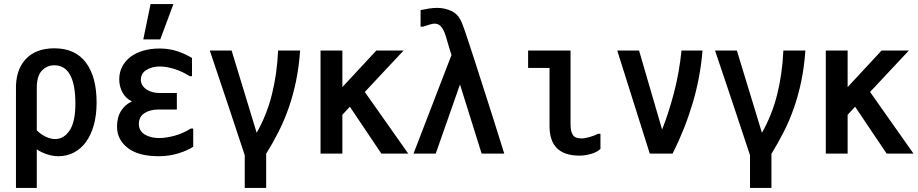

<svg xmlns="http://www.w3.org/2000/svg" viewBox="-20 -776 4540 950"><path d="M59 -330Q56 -427 106 -482Q156 -537 249 -537Q352 -537 405 -466.5Q458 -396 458 -269Q458 -206 444 -156.5Q430 -107 405 -73Q380 -39 345 -21Q310 -3 268 -3Q241 -3 211.5 -13Q182 -23 162 -37V154H59ZM353 -264Q353 -357 327 -405Q301 -453 248 -453Q213 -453 187.5 -427Q162 -401 162 -340V-131Q182 -111 206.5 -99.5Q231 -88 253 -88Q296 -88 324.5 -130.5Q353 -173 353 -264Z M559 -150Q559 -196 579.5 -228Q600 -260 633 -274Q601 -290 585.5 -319.5Q570 -349 570 -383Q570 -418 584.5 -446Q599 -474 625 -494Q651 -514 688 -525Q725 -536 770 -536Q818 -536 859 -522Q900 -508 930 -489V-399H919Q883 -422 843.5 -434.5Q804 -447 770 -447Q732 -447 704.5 -430Q677 -413 677 -381Q677 -366 685 -353.5Q693 -341 705.5 -333Q718 -325 733.5 -320.5Q749 -316 765 -316H855V-234H763Q722 -234 694.5 -216Q667 -198 667 -163Q667 -129 695.5 -111Q724 -93 767 -93Q802 -93 844 -104.5Q886 -116 924 -140H936V-50Q908 -31 862 -17Q816 -3 765 -3Q665 -3 612 -44Q559 -85 559 -150ZM725 -756H838L773 -581H689Z M1191 -8Q1149 -136 1105 -267Q1061 -398 1018 -526H1126L1250 -119Q1300 -207 1325.5 -309Q1351 -411 1356 -526H1465Q1459 -443 1444.5 -373.5Q1430 -304 1408.5 -242.5Q1387 -181 1359 -125.5Q1331 -70 1297 -15V154H1191Z M1785 -321 2000 -16H1867L1711 -248L1674 -208V-16H1566V-526H1674V-345L1842 -526H1977Z M2061 -726Q2079 -730 2101 -733.5Q2123 -737 2143 -737Q2182 -737 2216 -720.5Q2250 -704 2267 -659Q2276 -636 2292.5 -586.5Q2309 -537 2329.5 -473.5Q2350 -410 2372.5 -339.5Q2395 -269 2415.5 -205.5Q2436 -142 2451.5 -91Q2467 -40 2475 -16H2363L2256 -358L2136 -16H2026L2214 -504Q2207 -524 2200 -549Q2193 -574 2187 -593Q2181 -614 2174 -627Q2167 -640 2160 -647Q2153 -654 2145.5 -656.5Q2138 -659 2129 -659Q2121 -659 2104 -654Q2087 -649 2073 -644H2061Z M2951 -114V-39Q2934 -23 2904.5 -14.5Q2875 -6 2847 -6Q2699 -6 2699 -152V-440H2593V-526H2803V-160Q2803 -127 2814 -109Q2825 -91 2857 -91Q2873 -91 2897.5 -98Q2922 -105 2939 -114Z M3034 -526H3142L3256 -135Q3288 -215 3314.5 -316Q3341 -417 3352 -526H3456Q3445 -391 3406.5 -263Q3368 -135 3308 -16H3195Z M3691 -8Q3649 -136 3605 -267Q3561 -398 3518 -526H3626L3750 -119Q3800 -207 3825.5 -309Q3851 -411 3856 -526H3965Q3959 -443 3944.5 -373.5Q3930 -304 3908.5 -242.5Q3887 -181 3859 -125.5Q3831 -70 3797 -15V154H3691Z M4285 -321 4500 -16H4367L4211 -248L4174 -208V-16H4066V-526H4174V-345L4342 -526H4477Z"/></svg>

Font: D2Coding
Style: Bold
Weight: 700
Monospace: yes
Designer: Yong-Rak Park; Jeong-Hwan Yoon; Sang-Min Lee;
Foundry: NHN Corporation
Version: Version 1.3.2; Build 20180524